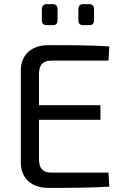

<svg xmlns="http://www.w3.org/2000/svg" viewBox="-20 -910 600 931"><path d="M236 -788C251 -788 259 -795 259 -812V-866C259 -881 251 -890 236 -890H207C191 -890 183 -881 183 -866V-812C183 -795 191 -788 207 -788ZM413 -788C428 -788 436 -795 436 -812V-866C436 -881 428 -890 413 -890H384C368 -890 360 -881 360 -866V-812C360 -795 368 -788 384 -788ZM506 -73H229C188 -73 169 -93 169 -140V-329H467V-400H169V-550C169 -596 188 -616 229 -616H506L510 -685C418 -691 313 -691 214 -691C133 -691 82 -645 81 -571V-119C82 -45 133 1 214 1C313 1 418 1 510 -5Z"/></svg>

Font: SnT
Style: Regular
Weight: 400
Designer: Natanael Gama
Version: Version 1.001;PS 001.001;hotconv 1.0.70;makeotf.lib2.5.58329